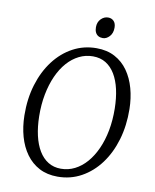

<svg xmlns="http://www.w3.org/2000/svg" viewBox="-100 -1014 888 1099"><g transform="rotate(10 343.5 -464.0)"><path d="M310.5 10Q250 10 204.2 -14Q158.5 -38 127.5 -80.8Q96.5 -123.5 80.5 -180.2Q64.5 -237 63.5 -302.5Q62 -399.5 87 -481.5Q112 -563.5 158.2 -624.5Q204.5 -685.5 267.2 -719.2Q330 -753 404 -753Q465.5 -753 511.2 -728.5Q557 -704 587.2 -661Q617.5 -618 633 -562Q648.5 -506 649.5 -442.5Q651 -346.5 626.8 -264.2Q602.5 -182 556.8 -120.5Q511 -59 448.2 -24.5Q385.5 10 310.5 10ZM321.5 -38Q364 -38 401.8 -57Q439.5 -76 470 -111Q500.5 -146 522.5 -194.8Q544.5 -243.5 555.8 -303.2Q567 -363 566 -431Q565 -491.5 553.8 -541.5Q542.5 -591.5 520.8 -627.8Q499 -664 467 -683.8Q435 -703.5 392 -703.5Q349.5 -703.5 311.8 -684.8Q274 -666 243.5 -631.5Q213 -597 191.2 -548.5Q169.5 -500 158 -440.5Q146.5 -381 147.5 -313Q148.5 -251.5 160 -201Q171.5 -150.5 193.5 -114Q215.5 -77.5 247.5 -57.8Q279.5 -38 321.5 -38ZM428 -816Q413 -816 402 -822.2Q391 -828.5 385 -840.8Q379 -853 379 -871Q379 -900.5 397.2 -919Q415.5 -937.5 439 -937.5Q459 -937.5 471.8 -924.2Q484.5 -911 484.5 -886Q484.5 -854 466.8 -835Q449 -816 428 -816Z"/></g></svg>

Font: Merriweather Light
Style: Italic
Weight: 300
Italic angle: -7.8°
Designer: Eben Sorkin
Foundry: Eben Sorkin
Version: Version 2.101